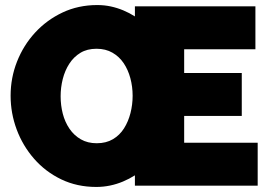

<svg xmlns="http://www.w3.org/2000/svg" viewBox="-20 -735 1070 760"><path d="M1000 -170V0H514V-41Q492 -27 467 -16.5Q442 -6 415.5 -0.5Q389 5 361 5Q285 5 222.5 -25Q160 -55 115 -106.5Q70 -158 46 -222.5Q22 -287 22 -356Q22 -427 47.5 -491.5Q73 -556 119 -606Q165 -656 227.5 -685.5Q290 -715 365 -715Q393 -715 418.5 -709.5Q444 -704 468 -694Q492 -684 514 -670V-710H991V-540H709V-446H937V-276H709V-170ZM363 -168Q400 -168 427 -184Q454 -200 471 -227Q488 -254 496.5 -287.5Q505 -321 505 -356Q505 -392 496 -425.5Q487 -459 469.5 -485Q452 -511 425 -526.5Q398 -542 362 -542Q325 -542 298.5 -526Q272 -510 254.5 -483Q237 -456 228.5 -422.5Q220 -389 220 -354Q220 -318 228.5 -285Q237 -252 255 -225.5Q273 -199 300 -183.5Q327 -168 363 -168Z"/></svg>

Font: Raleway Thin Black
Style: Regular
Weight: 900
Version: Version 4.026